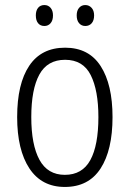

<svg xmlns="http://www.w3.org/2000/svg" viewBox="-20 -782 514 761"><path d="M426 -318Q426 -187 378.5 -114Q331 -41 237 -41Q145 -41 96.5 -114.5Q48 -188 48 -318Q48 -450 96 -521.5Q144 -593 238 -593Q332 -593 379 -520Q426 -447 426 -318ZM104 -318Q104 -208 136.5 -148.5Q169 -89 237 -89Q306 -89 338 -147.5Q370 -206 370 -318Q370 -424 339.5 -484.5Q309 -545 238 -545Q168 -545 136 -486.5Q104 -428 104 -318ZM122 -721Q122 -740 131 -751Q140 -762 156 -762Q171 -762 180.5 -751Q190 -740 190 -721Q190 -701 180.5 -690Q171 -679 156 -679Q140 -679 131 -690Q122 -701 122 -721ZM284 -721Q284 -740 293.5 -751Q303 -762 318 -762Q333 -762 343 -751Q353 -740 353 -721Q353 -701 343.5 -690Q334 -679 318 -679Q303 -679 293.5 -690Q284 -701 284 -721Z"/></svg>

Font: Noto Sans Tamil UI Condensed Light
Style: Regular
Weight: 300
Width: 3
Designer: Jelle Bosma - Monotype Design Team
Foundry: Monotype Imaging Inc.
Version: Version 2.004; ttfautohint (v1.8.4.7-5d5b)